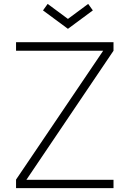

<svg xmlns="http://www.w3.org/2000/svg" viewBox="-20 -967 666 987"><path d="M225 -946.9 329.2 -869.8 433.3 -946.9 457.3 -913.5 329.2 -818.8 201 -913.5ZM115.6 -42.7 563.5 -706.2V-750H62.5V-706.2H510.4L62.5 -43.8V0H563.5V-42.7Z"/></svg>

Font: Manrope Thin
Style: Regular
Weight: 100
Width: 4
Designer: Michael Sharanda
Foundry: Michael Sharanda
Version: Version 2.000;PS 002.000;hotconv 1.0.88;makeotf.lib2.5.64775